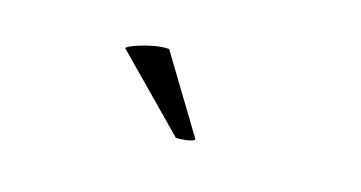

<svg xmlns="http://www.w3.org/2000/svg" viewBox="-35 -819 669 356"><g transform="rotate(15 300.0 -641.5)"><path d="M177.4 -700.5Q183.9 -705.5 197.8 -710.1Q211.7 -714.7 228.2 -717.8Q244.8 -720.9 257 -719.5L347.5 -570.3Q344.2 -566.3 332.2 -564.8Q320.2 -563.4 311.9 -563.5Z"/></g></svg>

Font: Arima Thin
Style: Regular
Weight: 100
Designer: Joana Correia and Natanael Gama
Foundry: NDISCOVER
Version: Version 1.101;gftools[0.9.23]